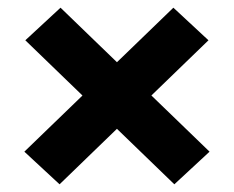

<svg xmlns="http://www.w3.org/2000/svg" viewBox="-20 -551 608 499"><path d="M524.6 -156.8 433.1 -72 45.8 -446.3 137.3 -531ZM43.3 -156.8 430.6 -531 521.8 -446.3 134.8 -72Z"/></svg>

Font: Anek Gurmukhi Medium SemiExpanded
Style: Regular
Weight: 500
Width: 6
Version: Version 1.003